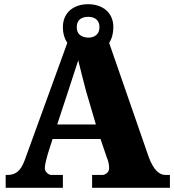

<svg xmlns="http://www.w3.org/2000/svg" viewBox="-20 -893 828 913"><path d="M7 0H279V-61H223C215 -61 193 -73 193 -93C193 -112 203 -144 207 -160L230 -232H458L489 -141C493 -133 499 -113 499 -93C499 -69 474 -61 469 -61H418V0H788V-61H767C740 -61 711 -81 687 -147L499 -689C512 -709 519 -734 519 -764C519 -835 466 -873 399 -873C332 -873 279 -835 279 -764C279 -734 287 -709 300 -689L97 -130C76 -73 48 -61 14 -61H7ZM399 -714C365 -716 345 -731 345 -764C345 -800 370 -813 399 -813C428 -813 453 -800 453 -764C453 -728 428 -714 399 -714ZM252 -301 304 -459C315 -493 340 -569 352 -606C363 -560 381 -492 390 -457L436 -301Z"/></svg>

Font: Noto Serif Georgian Black
Style: Regular
Weight: 900
Designer: Monotype Design Team, Akaki Razmadze
Foundry: Google LLC
Version: Version 2.003